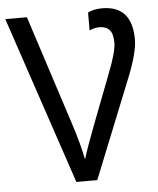

<svg xmlns="http://www.w3.org/2000/svg" viewBox="-52 -769 671 814"><g transform="rotate(-5 283.5 -362.0)"><path d="M540 -580Q540 -526 499 -423L329 0H240L0 -714H92L243 -248Q273 -155 285 -92Q299 -139 340 -246L418 -449Q452 -536 452 -574Q452 -612 437.5 -628.5Q423 -645 394 -645Q372 -645 352 -635V-711Q362 -717 378.5 -720.5Q395 -724 413 -724Q540 -724 540 -580Z"/></g></svg>

Font: Noto Sans Display
Style: Regular
Weight: 400
Designer: Monotype Design team
Foundry: Monotype Imaging Inc.
Version: Version 1.000